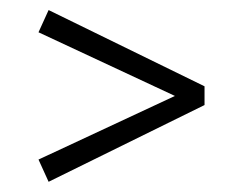

<svg xmlns="http://www.w3.org/2000/svg" viewBox="-20 -413 464 380"><path d="M384.8 -205.1 76.2 -53.2 56.2 -97.2 326.2 -223.1 56.2 -349.1 76.2 -393.1 384.8 -242.2Z"/></svg>

Font: Yrsa-Light
Style: Regular
Weight: 300
Designer: Anna Giedrys (Yrsa+Rasa design), David Brezina (Yrsa art-direction, Rasa art-direction, design)
Foundry: Rosetta Type Foundry
Version: Version 1.001;PS 1.1;hotconv 1.0.88;makeotf.lib2.5.647800